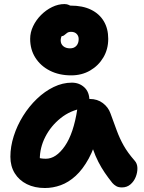

<svg xmlns="http://www.w3.org/2000/svg" viewBox="-20 -935 723 965"><path d="M205.8 10Q154 10 114.9 -9.5Q75.8 -29 54 -64.4Q32.2 -99.8 32.2 -147Q32.2 -198 49.1 -251.1Q66 -304.2 96 -352.3Q126 -400.4 165.4 -438.2Q204.8 -476 249.8 -497.8Q294.8 -519.6 341.2 -519.6Q378.4 -519.6 404 -495.9Q429.6 -472.2 429.6 -428Q429.6 -412.2 420.6 -403Q411.6 -393.8 398 -391Q334 -380.6 284.9 -341.3Q235.8 -302 207.9 -247.6Q180 -193.2 180 -134.2Q180 -116.6 182.7 -102.1Q185.4 -87.6 193.4 -65.6L125 -168.2Q149.4 -149.8 167.6 -143.5Q185.8 -137.2 210.6 -137.2Q261.8 -137.2 305.9 -200.8Q350 -264.4 368.6 -387Q372.4 -411.2 390.3 -424.4Q408.2 -437.6 431.2 -437.6Q469.6 -437.6 497 -416.8Q524.4 -396 535.2 -365.2Q552.4 -318.6 566.7 -279.4Q581 -240.2 601.4 -203.8Q621.8 -167.4 656.6 -127.8Q670 -113.2 670.6 -90.8Q671.2 -68.4 662.2 -45.8Q653.2 -23.2 635.5 -8.1Q617.8 7 592.8 7Q575 7 563.8 0.3Q552.6 -6.4 544.6 -15.6Q523.2 -42.4 506.2 -67.5Q489.2 -92.6 474.5 -121.1Q459.8 -149.6 447.2 -185.4Q434.6 -221.2 422.2 -267.6L475.4 -272.2Q455.6 -192.2 425.8 -137.9Q396 -83.6 360.3 -51Q324.6 -18.4 285.3 -4.2Q246 10 205.8 10ZM337.6 -556.2Q277.2 -556.2 230.7 -579.8Q184.2 -603.4 157.9 -644.7Q131.6 -686 131.6 -739.8Q131.6 -772.2 146.4 -803.3Q161.2 -834.4 186.3 -859.6Q211.4 -884.8 242.1 -899.7Q272.8 -914.6 304.4 -914.6Q329.4 -914.6 347.1 -894.3Q364.8 -874 364.8 -846.2Q364.8 -828.2 355.3 -812.8Q345.8 -797.4 325.8 -787.2Q302 -774.4 293.5 -760.4Q285 -746.4 285 -732.4Q285 -713.8 298 -702.9Q311 -692 332 -692Q352.4 -692 363.9 -704.8Q375.4 -717.6 375.4 -738.6Q375.4 -754.4 365.2 -764.7Q355 -775 337.4 -775Q324.4 -775 317.1 -769.5Q309.8 -764 303.3 -758.5Q296.8 -753 287.6 -753Q248.2 -753 233 -766.2Q217.8 -779.4 217.8 -810.2Q217.8 -852.6 248.9 -879.7Q280 -906.8 335.4 -906.8Q395.4 -906.8 437.4 -886.3Q479.4 -865.8 501.7 -828.4Q524 -791 524 -739.8Q524 -687.4 499.3 -646Q474.6 -604.6 432.8 -580.4Q391 -556.2 337.6 -556.2Z"/></svg>

Font: Shantell Sans Light
Style: Regular
Weight: 300
Designer: Stephen Nixon, Anya Danilova, Shantell Martin
Foundry: Arrow Type
Version: Version 1.011;[c5ecc13dd]